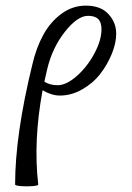

<svg xmlns="http://www.w3.org/2000/svg" viewBox="-20 -445 472 689"><path d="M34.2 216.8Q34.2 39.1 96.2 -213.9Q109.9 -273.4 135.3 -319.8Q160.6 -366.2 200.4 -395.5Q240.2 -424.8 288.1 -424.8Q341.3 -424.8 369.1 -394.5Q397 -364.3 397 -324.2Q397 -290.5 381.3 -252Q365.7 -213.4 339.8 -179.9Q314 -146.5 275.1 -124.3Q236.3 -102.1 194.8 -102.1Q165.5 -102.1 132.8 -121.1Q99.1 61.5 117.2 216.8Q117.7 221.2 96.9 222.9Q76.2 224.6 55.2 222.9Q34.2 221.2 34.2 216.8ZM148.9 -194.8Q145.5 -182.1 139.2 -151.9Q158.7 -139.2 187 -139.2Q217.8 -139.2 255.4 -172.1Q293 -205.1 318.6 -252.9Q344.2 -300.8 344.2 -339.8Q344.2 -364.7 332.5 -376.5Q320.8 -388.2 295.9 -388.2Q257.8 -388.2 212.4 -330.3Q167 -272.5 148.9 -194.8Z"/></svg>

Font: Junicode SmCond Light
Style: Italic
Weight: 300
Width: 4
Italic angle: -11°
Designer: Peter S. Baker
Version: Version 2.206